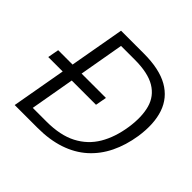

<svg xmlns="http://www.w3.org/2000/svg" viewBox="-172 -876 1052 1052"><g transform="rotate(45 354.0 -350.0)"><path d="M18 -316 30 -381H400L388 -316ZM74 0 198 -700H375Q495 -700 566 -659.5Q637 -619 663 -542.5Q689 -466 673 -359Q660 -276 627.5 -209.5Q595 -143 542.5 -96Q490 -49 417 -24.5Q344 0 251 0ZM155 -59H261Q368 -59 438 -95.5Q508 -132 547.5 -198.5Q587 -265 601 -358Q614 -446 596.5 -509.5Q579 -573 522.5 -607Q466 -641 363 -641H257Z"/></g></svg>

Font: DM Sans 10pt Light
Style: Italic
Weight: 300
Italic angle: -10°
Version: Version 4.004;gftools[0.9.30]